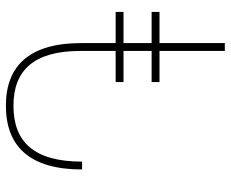

<svg xmlns="http://www.w3.org/2000/svg" viewBox="-84 -680 764 635"><g transform="rotate(-90 297.5 -362.0)"><path d="M344 -242V-216H447V0H473V-216H576V-242H473V-335H576V-361H473V-475C473 -646 398 -724 266 -724C132 -724 55 -646 55 -472H81C81 -631 146 -699 266 -699C384 -699 447 -630 447 -478V-361H344V-335H447V-242Z"/></g></svg>

Font: Noto Sans Armenian SemiCondensed Thin
Style: Regular
Weight: 100
Width: 4
Designer: Monotype Design Team
Foundry: Monotype Imaging Inc.
Version: Version 2.008